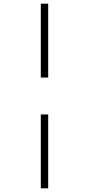

<svg xmlns="http://www.w3.org/2000/svg" viewBox="-20 -780 473 1040"><path d="M201 -360V-760H241V-360ZM201 240V-160H241V240Z"/></svg>

Font: Noto Serif ExtraCondensed Light
Style: Italic
Weight: 300
Width: 2
Italic angle: -12°
Designer: Monotype Design Team
Foundry: Monotype Imaging Inc.
Version: Version 2.014; ttfautohint (v1.8.4.7-5d5b)